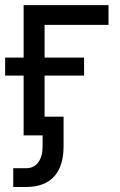

<svg xmlns="http://www.w3.org/2000/svg" viewBox="-32 -536 474 760"><path d="M397.5 -437.5H144.5V0H61.5V-515.6H397.5ZM-11.7 -308.1H300.8V-236.8H-11.7ZM20.5 204.1V129.9H71.3Q101.6 129.9 119.1 106.9Q136.7 84 136.7 42V0H100.6V-74.2H219.7V42Q219.7 122.1 181.9 163.1Q144 204.1 71.3 204.1Z"/></svg>

Font: Intratopia Thin
Style: Regular
Weight: 100
Designer: Rasmus Andersson
Foundry: rsms
Version: Version 3.000;Glyphs 3.2.3 (3260)